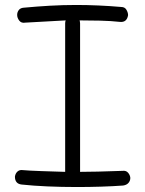

<svg xmlns="http://www.w3.org/2000/svg" viewBox="-20 -687 584 772"><path d="M475 59Q434 62 386 63.5Q338 65 289 65Q228 65 170.5 62.5Q113 60 67 55Q40 52 40 23Q42 10 50.5 2.5Q59 -5 72 -3Q86 -2 101 -1Q116 0 147.5 1Q179 2 242 4V-593Q242 -599 244 -605L82 -596Q66 -593 57.5 -604Q49 -615 49 -627Q49 -638 55.5 -646.5Q62 -655 75 -656Q128 -661 180.5 -664Q233 -667 286 -667Q330 -667 375.5 -665Q421 -663 467 -659Q482 -659 488.5 -647.5Q495 -636 495 -626Q490 -596 462 -599Q426 -603 382 -604Q338 -605 300 -605Q301 -604 302 -593V4Q337 4 373.5 3Q410 2 472 0Q487 -2 495 7.5Q503 17 504 28Q504 40 496.5 48.5Q489 57 475 59Z"/></svg>

Font: Hachi Maru Pop
Style: Regular
Weight: 400
Designer: Nontynet
Foundry: Nontynet
Version: Version 1.300